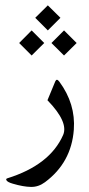

<svg xmlns="http://www.w3.org/2000/svg" viewBox="-20 -511 337 729"><path d="M223.1 -395.5 271 -347.7 223.1 -300.3 175.3 -347.7ZM100.1 -395.5 147.9 -347.7 100.1 -300.3 52.7 -347.7ZM161.6 -490.7 209.5 -443.4 161.6 -395.5 113.8 -443.4ZM260.3 -18.6Q251 106.4 150.9 180.7Q126 199.2 97.7 198.7Q68.4 198.2 28.8 186.5Q8.3 180.7 4.4 173.3Q1.5 168 7.8 166Q169.4 115.7 219.7 1.5Q240.7 -47.4 160.2 -130.4L189.9 -202.1Q195.3 -214.4 205.1 -201.2Q267.6 -116.7 260.3 -18.6Z"/></svg>

Font: Parastoo Print
Style: Print
Weight: 400
Foundry: Saber Rastikerdar (saber.rastikerdar@gmail.com)
Version: Version 1.0.0-alpha5